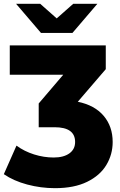

<svg xmlns="http://www.w3.org/2000/svg" viewBox="-38 -779 627 1002"><path d="M550 -38Q550 27 517 82Q484 137 416.5 170Q349 203 249 203Q175 203 104 184Q33 165 -18 130L48 -19Q89 11 140 27Q191 43 242 43Q294 43 324 21.5Q354 0 354 -38Q354 -115 247 -115H164V-239L292 -389H13V-542H514V-418L368 -248Q456 -230 503 -174.5Q550 -119 550 -38ZM470 -759 340 -607H176L46 -759H172L258 -683L344 -759Z"/></svg>

Font: CMG Sans ExtraBold
Style: Regular
Weight: 800
Designer: Julieta Ulanovsky
Foundry: Julieta Ulanovsky
Version: Version 7.200